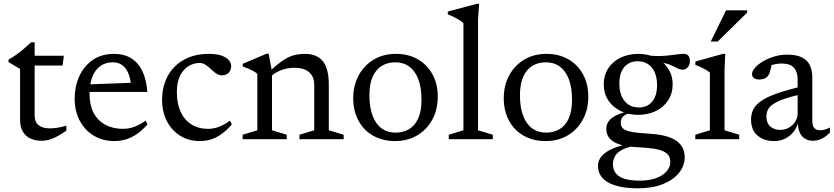

<svg xmlns="http://www.w3.org/2000/svg" viewBox="-20 -735 4403 1014"><path d="M163 -126Q163 -90.5 184 -73.8Q205 -57 245 -57Q263 -57 284.5 -60.5Q306 -64 330.5 -71.5V-44.5Q300 -24 277 -12.2Q254 -0.5 235.5 4Q217 8.5 199.5 8.5Q165.5 8.5 140 -3.8Q114.5 -16 100.2 -40.8Q86 -65.5 86 -101.5V-371L25 -407V-420Q39 -428 51.5 -436.2Q64 -444.5 75.8 -453.2Q87.5 -462 98.5 -471Q109.5 -480 120.8 -490.2Q132 -500.5 143.5 -511.5H163V-425ZM133 -389 133.5 -440.5H317L310.5 -389Z M581.5 -450.5Q635.5 -450.5 673.2 -427Q711 -403.5 732.2 -358.8Q753.5 -314 758 -249.5H438.5L439 -289L705.5 -299L672.5 -279.5Q669.5 -319 658 -347.2Q646.5 -375.5 626 -390.8Q605.5 -406 575 -406Q538 -406 510.5 -386.8Q483 -367.5 468 -330.2Q453 -293 453 -238Q453 -180 474.5 -139Q496 -98 536 -76.2Q576 -54.5 630.5 -54.5Q652 -54.5 672 -59.8Q692 -65 711.5 -74.8Q731 -84.5 749 -98L759 -78Q733 -48.5 705 -28.8Q677 -9 647 0.5Q617 10 584 10Q522.5 10 475.2 -18.5Q428 -47 401.2 -97.5Q374.5 -148 374.5 -214Q374.5 -280.5 399.5 -334Q424.5 -387.5 471 -419Q517.5 -450.5 581.5 -450.5Z M1082 -450.5Q1126.5 -450.5 1152.5 -440.5Q1178.5 -430.5 1189.8 -416Q1201 -401.5 1201 -387.5Q1201 -372.5 1195 -361.2Q1189 -350 1177.8 -343.5Q1166.5 -337 1151.5 -337Q1139 -337 1127.5 -343.5Q1116 -350 1105 -360Q1094 -370 1083 -379.8Q1072 -389.5 1060 -396Q1048 -402.5 1034 -402.5Q1003 -402.5 975.5 -385.8Q948 -369 931 -334.8Q914 -300.5 914 -248Q914 -188 934 -144.5Q954 -101 991.2 -77.8Q1028.5 -54.5 1080 -54.5Q1109 -54.5 1137.8 -65.8Q1166.5 -77 1194.5 -98L1204.5 -78Q1179 -48.5 1152.2 -28.8Q1125.5 -9 1096.8 0.5Q1068 10 1035.5 10Q977 10 931.8 -18Q886.5 -46 861.2 -95.5Q836 -145 836 -209Q836 -259.5 852.2 -303.5Q868.5 -347.5 899.8 -380.2Q931 -413 977 -431.8Q1023 -450.5 1082 -450.5Z M1416.5 -356.5V-47L1494 -23.5V0H1261.5V-23.5L1339 -47V-345Q1331 -353 1313.5 -362.2Q1296 -371.5 1262 -384V-398L1387 -451H1399ZM1561.5 -23.5 1639.5 -47V-287Q1639.5 -315.5 1627.8 -335.5Q1616 -355.5 1593 -366.2Q1570 -377 1535.5 -377Q1496.5 -377 1462.2 -363.5Q1428 -350 1412 -331L1394 -347.5Q1424 -377.5 1448.8 -397.2Q1473.5 -417 1495.8 -428.8Q1518 -440.5 1541 -445.5Q1564 -450.5 1590 -450.5Q1654.5 -450.5 1685.5 -411.2Q1716.5 -372 1716.5 -288.5V-47L1795 -23.5V0H1561.5Z M2069 -34.5Q2109.5 -34.5 2140.5 -53Q2171.5 -71.5 2188.8 -110Q2206 -148.5 2206 -208Q2206 -273 2189.2 -316.8Q2172.5 -360.5 2141.8 -383.2Q2111 -406 2068 -406Q2027.5 -406 1996.8 -387.5Q1966 -369 1948.5 -330.5Q1931 -292 1931 -232Q1931 -168 1947.8 -123.8Q1964.5 -79.5 1995.5 -57Q2026.5 -34.5 2069 -34.5ZM2066.5 10Q2000.5 10 1950.5 -18.5Q1900.5 -47 1873 -98.2Q1845.5 -149.5 1845.5 -216Q1845.5 -284.5 1874.5 -337.5Q1903.5 -390.5 1954.2 -420.5Q2005 -450.5 2070.5 -450.5Q2137 -450.5 2186.8 -421.8Q2236.5 -393 2264.2 -342.2Q2292 -291.5 2292 -224.5Q2292 -156 2263 -103Q2234 -50 2183.2 -20Q2132.5 10 2066.5 10Z M2504.5 -47 2582.5 -23.5V0H2350V-23.5L2427.5 -47V-612.5Q2421 -619.5 2409 -627.2Q2397 -635 2380.8 -643.2Q2364.5 -651.5 2345 -659V-674L2498.5 -715H2510.5L2504.5 -631Z M2864 -34.5Q2904.5 -34.5 2935.5 -53Q2966.5 -71.5 2983.8 -110Q3001 -148.5 3001 -208Q3001 -273 2984.2 -316.8Q2967.5 -360.5 2936.8 -383.2Q2906 -406 2863 -406Q2822.5 -406 2791.8 -387.5Q2761 -369 2743.5 -330.5Q2726 -292 2726 -232Q2726 -168 2742.8 -123.8Q2759.5 -79.5 2790.5 -57Q2821.5 -34.5 2864 -34.5ZM2861.5 10Q2795.5 10 2745.5 -18.5Q2695.5 -47 2668 -98.2Q2640.5 -149.5 2640.5 -216Q2640.5 -284.5 2669.5 -337.5Q2698.5 -390.5 2749.2 -420.5Q2800 -450.5 2865.5 -450.5Q2932 -450.5 2981.8 -421.8Q3031.5 -393 3059.2 -342.2Q3087 -291.5 3087 -224.5Q3087 -156 3058 -103Q3029 -50 2978.2 -20Q2927.5 10 2861.5 10Z M3349 259.5Q3297.5 259.5 3258 251.5Q3218.5 243.5 3191.8 228.5Q3165 213.5 3151.5 191.2Q3138 169 3138 140.5Q3138 120.5 3148.5 102.2Q3159 84 3181.5 68.5Q3204 53 3239 41Q3274 29 3323 20.5H3351V32Q3300 39 3270.5 53.5Q3241 68 3229 88Q3217 108 3217 132Q3217 160 3231.8 179.5Q3246.5 199 3277.5 209Q3308.5 219 3357.5 219Q3407.5 219 3444 206Q3480.5 193 3500.2 170.2Q3520 147.5 3520 120Q3520 100.5 3511.5 87Q3503 73.5 3483.5 64.2Q3464 55 3430.8 50Q3397.5 45 3347.5 42.5Q3297.5 40 3265.2 31.5Q3233 23 3214.8 9.8Q3196.5 -3.5 3189.2 -20.2Q3182 -37 3182 -56Q3182 -90 3213.8 -113.5Q3245.5 -137 3303.5 -147.5L3314.5 -138Q3287 -134.5 3272.8 -122Q3258.5 -109.5 3258.5 -88Q3258.5 -76 3263 -66.2Q3267.5 -56.5 3281 -49.2Q3294.5 -42 3322.2 -37.2Q3350 -32.5 3396.5 -30Q3443.5 -27.5 3480.5 -19.8Q3517.5 -12 3543 2.8Q3568.5 17.5 3582.2 40.5Q3596 63.5 3596 96Q3596 140 3566.5 177.2Q3537 214.5 3481.5 237Q3426 259.5 3349 259.5ZM3350.5 -128.5Q3298.5 -128.5 3257 -149Q3215.5 -169.5 3192 -205.8Q3168.5 -242 3168.5 -289Q3168.5 -337 3192 -373.5Q3215.5 -410 3257 -430.2Q3298.5 -450.5 3350.5 -450.5Q3390 -450.5 3423 -438.8Q3456 -427 3480.5 -405.5Q3505 -384 3518.8 -354.8Q3532.5 -325.5 3532.5 -290Q3532.5 -242 3508.8 -205.5Q3485 -169 3444 -148.8Q3403 -128.5 3350.5 -128.5ZM3354.5 -167.5Q3398.5 -167.5 3424.2 -198.2Q3450 -229 3450 -285Q3450 -344.5 3422.5 -378Q3395 -411.5 3347 -411.5Q3303.5 -411.5 3277.2 -381Q3251 -350.5 3251 -294Q3251 -235 3278.8 -201.2Q3306.5 -167.5 3354.5 -167.5ZM3416.5 -410.5 3398.5 -443Q3431 -438.5 3459.2 -439Q3487.5 -439.5 3511.2 -442.2Q3535 -445 3555 -447.8Q3575 -450.5 3591 -450.5Q3607 -450.5 3615.2 -441.2Q3623.5 -432 3623.5 -412.5Q3623.5 -393 3612.2 -380Q3601 -367 3585.5 -367Q3572.5 -367 3559.8 -373.2Q3547 -379.5 3529.8 -388Q3512.5 -396.5 3485.2 -403Q3458 -409.5 3416.5 -410.5Z M3810 -450.5 3806.5 -364V-47L3884 -23.5V0H3652V-23.5L3729 -47V-351.5Q3723.5 -357 3711 -364.5Q3698.5 -372 3683.2 -379.5Q3668 -387 3652.5 -392V-410L3797.5 -450.5ZM3733.5 -515.5 3814.5 -680.5H3926V-668.5L3770 -515.5Z M4228 -281.5 4230.5 -241Q4167.5 -228 4127.5 -214.5Q4087.5 -201 4065.8 -186.8Q4044 -172.5 4035.8 -156Q4027.5 -139.5 4027.5 -119.5Q4027.5 -85.5 4048 -67.2Q4068.5 -49 4100.5 -49Q4126 -49 4146.8 -61Q4167.5 -73 4180 -92.8Q4192.5 -112.5 4192.5 -135.5V-315.5Q4192.5 -355 4173 -377.2Q4153.5 -399.5 4107.5 -399.5Q4090 -399.5 4069.2 -395.2Q4048.5 -391 4029.5 -382L4057 -407.5Q4055 -392 4052 -377.8Q4049 -363.5 4045.2 -352.2Q4041.5 -341 4035.5 -334Q4027.5 -323.5 4015.2 -319.2Q4003 -315 3989.5 -315Q3971.5 -315 3961.5 -323Q3951.5 -331 3951.5 -343Q3951.5 -359 3967 -376.8Q3982.5 -394.5 4009 -410.5Q4035.5 -426.5 4068.8 -436.5Q4102 -446.5 4138 -446.5Q4185.5 -446.5 4214.5 -432.2Q4243.5 -418 4256.8 -391Q4270 -364 4270 -324.5V-95Q4270 -78.5 4274.8 -68Q4279.5 -57.5 4289 -52.2Q4298.5 -47 4312.5 -47Q4324 -47 4337 -51Q4350 -55 4363 -61.5V-35Q4342 -12.5 4318.2 -2Q4294.5 8.5 4274 8.5Q4249 8.5 4230.8 -3Q4212.5 -14.5 4203 -36.5Q4193.5 -58.5 4193.5 -90L4196.5 -94Q4190 -63 4171.8 -39.8Q4153.5 -16.5 4127 -3.2Q4100.5 10 4069 10Q4014.5 10 3980.5 -19.2Q3946.5 -48.5 3946.5 -103.5Q3946.5 -133 3958.5 -157.2Q3970.5 -181.5 4001 -202.5Q4031.5 -223.5 4086.8 -242.8Q4142 -262 4228 -281.5Z"/></svg>

Font: Newsreader 16pt 16pt
Style: Regular
Weight: 400
Version: Version 1.003